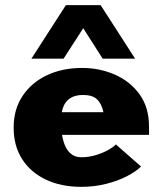

<svg xmlns="http://www.w3.org/2000/svg" viewBox="-20 -715 634 746"><path d="M296 11Q217 11 157.5 -17.5Q98 -46 65.5 -97.5Q33 -149 33 -219Q33 -290 67.5 -342Q102 -394 162 -422.5Q222 -451 299 -451Q368 -451 427.5 -424.5Q487 -398 523 -347.5Q559 -297 559 -223V-191H191V-279H382Q374 -314 356 -330Q338 -346 303 -346Q271 -346 252 -333Q233 -320 225 -297.5Q217 -275 217 -245Q217 -202 225.5 -170Q234 -138 251.5 -121Q269 -104 295 -104Q326 -104 354.5 -113Q383 -122 403.5 -134Q424 -146 430 -154L528 -68Q509 -49 473.5 -30.5Q438 -12 392 -0.5Q346 11 296 11ZM102 -487 236 -695H371L505 -487H379L280 -642H327L227 -487Z"/></svg>

Font: Teachers ExtraBold
Style: Regular
Weight: 800
Designer: Alfredo Marco Pradil, Chank Diesel
Version: Version 1.001